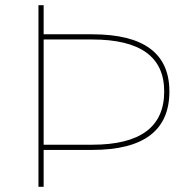

<svg xmlns="http://www.w3.org/2000/svg" viewBox="-20 -719 702 739"><path d="M335 -587Q632 -587 632 -367Q632 -142 335 -142H148V0H128V-699H148V-587ZM335 -162Q612 -162 612 -367Q612 -567 335 -567H148V-162Z"/></svg>

Font: Montserrat arm Thin
Style: Regular
Weight: 250
Designer: Julieta Ulanovsky
Foundry: Julieta Ulanovsky
Version: Version 6.000;PS 006.000;hotconv 1.0.88;makeotf.lib2.5.64775